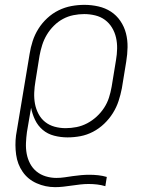

<svg xmlns="http://www.w3.org/2000/svg" viewBox="-20 -558 640 791"><path d="M207 213Q167 213 131 197Q95 181 73.5 150Q52 119 46.5 79.5Q41 40 46 0L102 -336Q106 -362 114.5 -388.5Q123 -415 138 -439Q153 -463 174.5 -483Q196 -503 221.5 -515.5Q247 -528 274 -533Q301 -538 328 -538Q357 -538 385.5 -531.5Q414 -525 437 -510Q460 -495 476 -471.5Q492 -448 499 -420.5Q506 -393 505.5 -363.5Q505 -334 500 -304L482 -194Q477 -168 468.5 -142Q460 -116 445 -92Q430 -68 409 -48Q388 -28 363 -15Q338 -2 311.5 3Q285 8 258 8Q230 8 203 1Q176 -6 156 -23Q136 -40 124.5 -64Q113 -88 108 -114L91 -14Q88 8 87 31Q86 54 90 75.5Q94 97 104 116Q114 135 130.5 148.5Q147 162 168.5 168.5Q190 175 212 175Q229 175 246 172.5Q263 170 280 167.5Q297 165 314.5 163.5Q332 162 348 162Q367 162 385 164Q403 166 420 171L414 209Q397 204 380 202Q363 200 345 200Q328 200 310.5 202Q293 204 276 206.5Q259 209 241.5 211Q224 213 207 213ZM250 -30Q273 -30 295.5 -34.5Q318 -39 339 -50Q360 -61 378 -77.5Q396 -94 409 -114Q422 -134 429 -156Q436 -178 440 -201L458 -311Q462 -334 462.5 -357.5Q463 -381 458 -403Q453 -425 441.5 -444Q430 -463 412.5 -476Q395 -489 372.5 -494.5Q350 -500 327 -500Q305 -500 282.5 -495.5Q260 -491 239.5 -480Q219 -469 202 -452Q185 -435 173 -415Q161 -395 154 -373Q147 -351 143 -329L126 -223Q122 -200 121 -176.5Q120 -153 124 -131Q128 -109 138.5 -89Q149 -69 166 -55.5Q183 -42 205 -36Q227 -30 250 -30Z"/></svg>

Font: Iosevka Curly Slab XLtEx
Style: Italic
Weight: 200
Width: 7
Italic angle: -9°
Monospace: yes
Designer: Belleve Invis
Foundry: Belleve Invis
Version: Version 11.1.0; ttfautohint (v1.8.3)